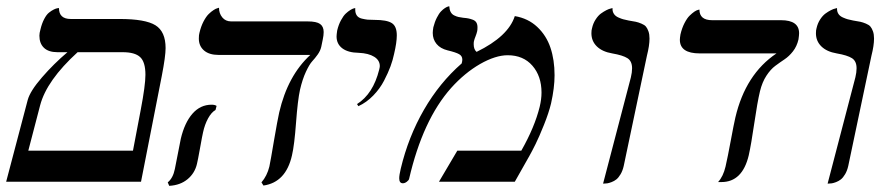

<svg xmlns="http://www.w3.org/2000/svg" viewBox="-34 -585 2855 618"><path d="M-14.2 0 55.2 -263.2Q63 -292 101.1 -335.9Q139.2 -379.9 183.1 -417H150.9Q122.1 -417 107.4 -431.2Q92.8 -445.3 92.8 -470.2Q92.8 -478.5 96.2 -490.2Q100.6 -509.3 108.2 -523.7Q115.7 -538.1 123.8 -544.4Q131.8 -550.8 139.2 -554.4Q146.5 -558.1 151.4 -558.6L155.8 -559.1Q155.8 -523.9 193.8 -523.9H351.1Q433.6 -523.9 466.3 -503.7Q499 -483.4 499 -430.2Q499 -403.8 486.8 -340.8L419.9 0ZM215.8 -417Q116.2 -326.2 95.2 -246.1L57.1 -100.1H394L418.9 -231Q434.1 -310.5 434.1 -344.2Q434.1 -385.3 417.2 -401.1Q400.4 -417 360.8 -417Z M931.6 -295.9Q924.3 -262.7 918.9 -190.4Q913.6 -118.2 905.8 -85Q886.2 2 814 12.2L807.6 2Q825.7 -19 833 -48.8Q836.9 -66.9 848.1 -133.8Q859.4 -199.7 864.7 -223.1Q892.1 -341.3 964.8 -408.2H669.9Q639.2 -408.2 622.6 -422.6Q606 -437 606 -460.9Q606 -473.1 607.9 -479Q612.8 -500 621.1 -515.9Q629.4 -531.7 637.7 -539.8Q646 -547.9 653.6 -552.7Q661.1 -557.6 666 -558.6L670.9 -560.1Q670.9 -542 681.4 -529.1Q691.9 -516.1 710 -516.1H956.1Q984.9 -516.1 996.3 -507.8Q1007.8 -499.5 1007.8 -481.9Q1007.8 -471.2 1004.9 -458L1000 -434.1Q997.1 -421.4 988.5 -409.4Q980 -397.5 970.9 -387.7Q961.9 -377.9 950.7 -354Q939.5 -330.1 931.6 -295.9ZM619.6 -159.2Q617.2 -149.4 609.9 -108.4Q602.5 -67.4 600.1 -58.1Q593.3 -27.8 569.8 -8.3Q546.4 11.2 510.7 13.2L505.9 2Q522.9 -11.7 528.8 -41L538.6 -90.8L547.9 -138.2Q560.1 -189.9 585.4 -219Q610.8 -248 647 -248Q657.7 -248 663.1 -244.1L659.7 -231Q646.5 -223.6 635.7 -203.9Q625 -184.1 619.6 -159.2Z M1119.6 -243.2 1115.2 -250Q1167 -282.7 1186.5 -360.8Q1188.5 -368.7 1188.5 -372.1Q1188.5 -391.1 1170.4 -402.3Q1152.3 -413.6 1120.6 -415Q1086.4 -415.5 1067.9 -429.4Q1049.3 -443.4 1049.3 -467.8Q1049.3 -473.1 1051.3 -486.8Q1055.7 -505.4 1063.5 -519.8Q1071.3 -534.2 1078.9 -541.3Q1086.4 -548.3 1093.5 -552.7Q1100.6 -557.1 1105 -558.1L1109.4 -559.1V-554.2Q1109.4 -542.5 1114.5 -535.2Q1119.6 -527.8 1130.6 -525.1Q1141.6 -522.5 1149.4 -521.7Q1157.2 -521 1171.4 -521Q1210.9 -521 1227.1 -510.7Q1243.2 -500.5 1243.2 -471.2Q1243.2 -448.2 1234.4 -411.1Q1230.5 -392.1 1222.9 -371.3Q1215.3 -350.6 1202.1 -325.2Q1189 -299.8 1167.5 -277.6Q1146 -255.4 1119.6 -243.2Z M1623 -533.2Q1666 -525.9 1695.3 -498.3Q1724.6 -470.7 1737.8 -431.4Q1751 -392.1 1751 -342.8Q1751 -302.7 1739.7 -252Q1732.4 -221.7 1716.8 -182.9Q1701.2 -144 1689.9 -121.3Q1678.7 -98.6 1669.9 -83L1623 0H1378.9L1438 -100.1H1644Q1687 -175.8 1703.1 -241.2Q1709 -265.6 1709 -287.1Q1709 -339.8 1679.7 -373.5Q1650.4 -407.2 1600.1 -407.2Q1561 -407.2 1511.2 -378.9Q1461.4 -350.1 1418 -301.8Q1326.7 -199.2 1282.7 -8.8Q1281.7 -4.9 1275.4 0Q1269 4.9 1262.7 4.9Q1251 4.9 1251 -11.2Q1251 -21.5 1255.9 -42Q1280.3 -144.5 1330.6 -231.7Q1380.9 -318.8 1452.1 -380.9Q1454.1 -388.7 1454.1 -393.1Q1454.1 -404.8 1443.8 -410.6Q1433.6 -416.5 1406.7 -422.9Q1383.3 -428.7 1371.1 -443.6Q1358.9 -458.5 1358.9 -479Q1358.9 -485.4 1360.8 -497.1Q1365.2 -514.6 1372.1 -528.1Q1378.9 -541.5 1385.5 -548.3Q1392.1 -555.2 1398.2 -559.1Q1404.3 -563 1408.2 -564L1412.1 -564.9Q1412.6 -554.2 1416.5 -546.6Q1420.4 -539.1 1428 -535.4Q1435.5 -531.7 1441.9 -530.3Q1448.2 -528.8 1457 -527.8Q1467.8 -526.9 1473.9 -525.6Q1480 -524.4 1487.8 -521.5Q1495.6 -518.6 1499.3 -512.5Q1502.9 -506.3 1502.9 -497.1Q1502.9 -488.8 1502 -484.9Q1500 -476.1 1496.6 -467.8Q1493.2 -459.5 1491.7 -453.1Q1490.7 -450.2 1490.7 -442.9Q1490.7 -425.8 1500 -418Q1602.1 -467.8 1623 -533.2Z M1907.2 5.9 1996.6 -335.9Q2000.5 -352.1 2000.5 -365.2Q2000.5 -388.2 1985.6 -397.7Q1970.7 -407.2 1936.5 -413.1Q1904.8 -418.5 1887.2 -435.5Q1869.6 -452.6 1869.6 -478Q1869.6 -488.3 1871.6 -494.1Q1875 -509.8 1883.1 -522.2Q1891.1 -534.7 1900.1 -541.3Q1909.2 -547.9 1917.7 -552.2Q1926.3 -556.6 1932.1 -557.6L1937.5 -559.1V-556.2Q1937.5 -546.9 1942.4 -539.8Q1947.3 -532.7 1956.8 -528.6Q1966.3 -524.4 1972.2 -522.9L1989.3 -519Q2004.4 -516.6 2012.5 -514.9Q2020.5 -513.2 2030.5 -509Q2040.5 -504.9 2045.2 -499.3Q2049.8 -493.7 2053.2 -484.1Q2056.6 -474.6 2056.6 -460.9Q2056.6 -438.5 2048.3 -405.8L1973.6 -50.8Q1970.2 -35.6 1963.6 -24.4Q1957 -13.2 1950 -7.6Q1942.9 -2 1934.3 1.2Q1925.8 4.4 1920.7 5.1Q1915.5 5.9 1910.6 5.9Z M2412.1 -291Q2403.8 -256.3 2393.8 -188Q2383.8 -119.6 2376 -85Q2355.5 1 2288.1 1H2277.3Q2293.9 -17.1 2301.3 -48.8Q2308.6 -80.6 2318.1 -132.1Q2327.6 -183.6 2333 -207Q2365.7 -346.2 2465.3 -413.1H2218.3Q2154.3 -413.1 2154.3 -457Q2154.3 -462.4 2156.2 -474.1Q2161.1 -495.1 2169.4 -511Q2177.7 -526.9 2185.8 -534.7Q2193.8 -542.5 2200.9 -547.4Q2208 -552.2 2212.9 -553.2L2217.3 -554.2Q2217.3 -520 2258.3 -520H2480Q2538.1 -520 2538.1 -478Q2538.1 -471.7 2536.1 -458Q2530.8 -435.5 2518.3 -419.7Q2505.9 -403.8 2491.2 -394Q2476.6 -384.3 2461.4 -373Q2446.3 -361.8 2432.9 -341.3Q2419.4 -320.8 2412.1 -291Z M2629.9 5.9 2719.2 -335.9Q2723.1 -352.1 2723.1 -365.2Q2723.1 -388.2 2708.3 -397.7Q2693.4 -407.2 2659.2 -413.1Q2627.4 -418.5 2609.9 -435.5Q2592.3 -452.6 2592.3 -478Q2592.3 -488.3 2594.2 -494.1Q2597.7 -509.8 2605.7 -522.2Q2613.8 -534.7 2622.8 -541.3Q2631.8 -547.9 2640.4 -552.2Q2648.9 -556.6 2654.8 -557.6L2660.2 -559.1V-556.2Q2660.2 -546.9 2665 -539.8Q2669.9 -532.7 2679.4 -528.6Q2689 -524.4 2694.8 -522.9L2711.9 -519Q2727.1 -516.6 2735.1 -514.9Q2743.2 -513.2 2753.2 -509Q2763.2 -504.9 2767.8 -499.3Q2772.5 -493.7 2775.9 -484.1Q2779.3 -474.6 2779.3 -460.9Q2779.3 -438.5 2771 -405.8L2696.3 -50.8Q2692.9 -35.6 2686.3 -24.4Q2679.7 -13.2 2672.6 -7.6Q2665.5 -2 2657 1.2Q2648.4 4.4 2643.3 5.1Q2638.2 5.9 2633.3 5.9Z"/></svg>

Font: Linux Libertine G
Style: Italic
Weight: 400
Italic angle: -12°
Designer: Philipp H. Poll
Foundry: Philipp H. Poll
Version: Version 5.1.3